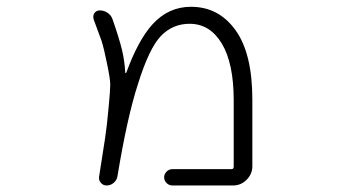

<svg xmlns="http://www.w3.org/2000/svg" viewBox="-20 -576 1040 574"><path d="M495.1 -21.5Q485.4 -21.5 478 -28.8Q470.7 -36.1 470.7 -45.9Q470.7 -55.7 478 -63Q485.4 -70.3 495.1 -70.3H671.9Q678.7 -70.3 678.7 -78.1V-275.4Q678.7 -386.7 643.1 -445.8Q607.4 -504.9 546.9 -504.9Q496.1 -504.9 460.9 -468.3Q425.8 -431.6 392.6 -325.2Q360.4 -226.6 331.1 -48.8Q329.1 -37.1 319.8 -29.3Q310.5 -21.5 298.8 -21.5Q288.1 -21.5 281.2 -29.8Q274.4 -38.1 276.4 -48.8Q289.1 -127.9 293.9 -161.1Q299.8 -199.2 304.7 -254.9Q309.6 -305.7 309.6 -323.2Q309.6 -339.8 299.8 -386.7Q291 -430.7 283.2 -455.1Q276.4 -473.6 259.8 -518.6Q258.8 -522.5 258.8 -525.4Q258.8 -531.2 261.7 -536.1Q267.6 -544.9 278.3 -544.9Q291 -544.9 301.8 -537.6Q312.5 -530.3 316.4 -518.6Q335.9 -462.9 344.7 -426.8Q352.5 -394.5 354.5 -358.4Q354.5 -357.4 355.5 -357.4Q356.4 -357.4 357.4 -358.4Q392.6 -455.1 435.5 -502.9Q483.4 -555.7 550.8 -555.7Q633.8 -555.7 684.1 -485.8Q734.4 -416 734.4 -278.3V-79.1Q734.4 -55.7 717.3 -38.6Q700.2 -21.5 676.8 -21.5Z"/></svg>

Font: Rounded-X Mgen+ 1mn light
Style: Regular
Weight: 200
Designer: [Source Han Sans]
Ryoko NISHIZUKA  (kana & ideographs); Paul D. Hunt (Latin, Greek & Cyrillic); Wenlong ZHANG  (bopomofo
Version: Version 1.059.20150602